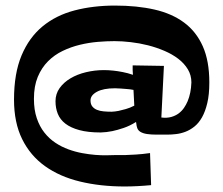

<svg xmlns="http://www.w3.org/2000/svg" viewBox="-20 -570 807 696"><path d="M738.8 -271Q738.8 -227.1 731.4 -196.3Q724.1 -165.5 712.2 -144.5Q700.2 -123.5 684.6 -111.1Q668.9 -98.6 652.1 -92.3Q635.3 -85.9 618.4 -84Q601.6 -82 586.9 -82Q565.9 -82 546.9 -82Q527.8 -82 512.9 -84.2Q498 -86.4 488.3 -92.5Q478.5 -98.6 476.1 -110.8Q475.6 -112.3 475.1 -114.7Q474.6 -116.7 474.4 -119.9Q474.1 -123 473.1 -127.9Q450.7 -113.8 428.2 -106.2Q405.8 -98.6 387.2 -94.7Q365.7 -90.3 345.2 -89.8Q298.8 -89.8 267.6 -98.4Q236.3 -106.9 217 -121.8Q197.8 -136.7 189.5 -157.5Q181.2 -178.2 181.2 -203.1Q181.2 -229.5 196 -250.5Q210.9 -271.5 235.6 -286.1Q260.3 -300.8 292 -308.3Q323.7 -315.9 356.9 -315.9Q373 -315.9 390.6 -314Q405.8 -312.5 424.6 -308.8Q443.4 -305.2 461.9 -298.8Q460.9 -307.1 460.9 -315.4Q460.9 -323.7 460.9 -333L574.2 -331.1L564.9 -144Q585.4 -141.6 600.8 -146Q616.2 -150.4 627.7 -158.9Q639.2 -167.5 647 -179Q654.8 -190.4 660.2 -203.1Q672.4 -232.4 673.8 -271Q673.8 -297.4 660.9 -318.8Q647.9 -340.3 626.2 -356.9Q604.5 -373.5 575.9 -385.7Q547.4 -397.9 516.4 -405.8Q485.4 -413.6 454.1 -417.2Q422.9 -420.9 395 -420.9Q367.2 -420.9 334.7 -418.2Q302.2 -415.5 269.8 -407.7Q237.3 -399.9 207.3 -385.5Q177.2 -371.1 154.1 -347.9Q130.9 -324.7 116.9 -291.3Q103 -257.8 103 -211.9Q103 -171.9 113.3 -141.6Q123.5 -111.3 140.9 -89.4Q158.2 -67.4 180.7 -52.5Q203.1 -37.6 228 -28.6Q252.9 -19.5 278.1 -14.9Q303.2 -10.3 325.7 -8.5Q348.1 -6.8 366.2 -7.1Q384.3 -7.3 395 -7.8Q412.1 -7.3 432.1 -7.8Q449.2 -8.3 472.7 -9.8Q496.1 -11.2 523.9 -15.1L527.8 101.1Q502.9 103.5 478.8 104.7Q454.6 106 432.1 106Q343.8 106 270 88.1Q196.3 70.3 143.1 32.2Q89.8 -5.9 60.3 -65.7Q30.8 -125.5 30.8 -209Q30.8 -303.7 58.1 -368.9Q85.4 -434.1 134.3 -474.4Q183.1 -514.6 250.2 -532.2Q317.4 -549.8 397 -549.8Q476.6 -549.8 539.8 -535.4Q603 -521 647.2 -488.3Q691.4 -455.6 715.1 -402.3Q738.8 -349.1 738.8 -271ZM463.9 -244.1Q451.7 -246.6 439.9 -247.3Q428.2 -248 418.5 -249Q407.2 -249.5 397 -250Q354.5 -250 331.3 -237.3Q308.1 -224.6 308.1 -206.1Q308.1 -192.4 314.5 -184.3Q320.8 -176.3 331.3 -171.9Q341.8 -167.5 355.7 -166.3Q369.6 -165 384.8 -165Q396.5 -165.5 409.7 -168Q420.9 -170.4 435.8 -174.6Q450.7 -178.7 466.8 -187Z"/></svg>

Font: Peralta
Style: Regular
Weight: 400
Designer: Astigmatic (AOETI)
Foundry: Astigmatic (AOETI)
Version: Version 1.000